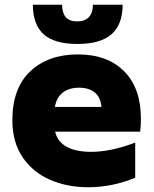

<svg xmlns="http://www.w3.org/2000/svg" viewBox="-20 -779 646 808"><path d="M32 -273Q32 -408 107.5 -479Q183 -550 308 -550Q432 -550 502.5 -479Q573 -408 573 -279Q573 -254 570 -225H212Q222 -182 261 -161Q300 -140 364 -140Q447 -140 549 -179V-31Q452 9 351 9Q263 9 190.5 -22.5Q118 -54 75 -117.5Q32 -181 32 -273ZM312 -410Q272 -410 245 -390Q218 -370 211 -329H407Q403 -371 378 -390.5Q353 -410 312 -410ZM118 -759H241Q242 -724 257 -706.5Q272 -689 305 -689Q338 -689 354.5 -707.5Q371 -726 371 -759H496Q496 -676 449.5 -635Q403 -594 306 -594Q210 -594 164.5 -634Q119 -674 118 -759Z"/></svg>

Font: Chess Sans ExtraBold
Style: Regular
Weight: 800
Designer: Wolf Bōese
Foundry: Wolf Bōese
Version: Version 7.223